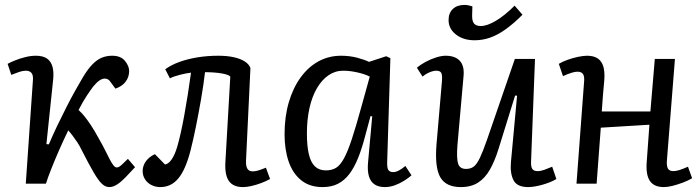

<svg xmlns="http://www.w3.org/2000/svg" viewBox="-20 -748 2852 782"><path d="M169 -161 179 -160Q194 -196 212.5 -234.5Q231 -273 250 -310.5Q269 -348 287 -380Q305 -412 318 -434Q338 -467 356.5 -486Q375 -505 394.5 -513Q414 -521 437 -521Q472 -521 489 -500Q506 -479 506 -459Q506 -434 491.5 -415Q477 -396 450 -387L431 -413Q426 -421 420 -424.5Q414 -428 407 -428Q397 -428 385.5 -420.5Q374 -413 360 -396Q350 -383 334 -359Q318 -335 300 -300Q314 -287 325.5 -272.5Q337 -258 351 -237Q365 -216 384 -181Q399 -155 409.5 -133.5Q420 -112 428 -97Q436 -82 442.5 -74Q449 -66 456 -66Q464 -66 476 -77Q488 -88 501 -101L530 -67Q508 -43 490 -24.5Q472 -6 456 4Q440 14 425 14Q410 14 396 1.5Q382 -11 362.5 -44Q343 -77 312 -138Q304 -155 294.5 -169Q285 -183 276 -195Q267 -207 258 -217Q239 -178 221 -137Q203 -96 189 -60.5Q175 -25 167 0H85L114 -420Q116 -441 108.5 -450.5Q101 -460 85 -460Q73 -460 58 -455Q43 -450 26 -443L11 -488Q22 -494 41.5 -502Q61 -510 83.5 -515.5Q106 -521 126 -521Q155 -521 171.5 -509.5Q188 -498 194 -475.5Q200 -453 196 -419Z M653 -466Q678 -484 711.5 -496Q745 -508 785 -514.5Q825 -521 869 -521Q905 -521 932 -515Q959 -509 976.5 -498Q994 -487 1000 -471L982 -94Q981 -72 987.5 -61Q994 -50 1009 -50Q1018 -50 1029.5 -53Q1041 -56 1063 -65L1080 -19Q1064 -10 1044 -2.5Q1024 5 1004.5 9.5Q985 14 970 14Q930 14 912.5 -10.5Q895 -35 898 -88L918 -436Q912 -444 882.5 -449Q853 -454 815 -454Q809 -402 799 -344.5Q789 -287 778 -232.5Q767 -178 756 -135Q736 -57 706.5 -21.5Q677 14 633 14Q613 14 596.5 5.5Q580 -3 570.5 -18Q561 -33 561 -51Q561 -73 574.5 -91.5Q588 -110 611 -120L652 -78Q666 -80 679 -98.5Q692 -117 702 -151Q708 -171 715.5 -204Q723 -237 730.5 -278Q738 -319 745 -363.5Q752 -408 758 -452Q739 -450 713.5 -443.5Q688 -437 672 -429Z M1557 -90Q1556 -65 1561.5 -56Q1567 -47 1582 -47Q1592 -47 1604.5 -53.5Q1617 -60 1631 -72L1656 -34Q1645 -24 1627 -12.5Q1609 -1 1588.5 6.5Q1568 14 1547 14Q1522 14 1505.5 3Q1489 -8 1482.5 -30.5Q1476 -53 1479 -86L1496 -274L1489 -275L1467 -193Q1454 -143 1438.5 -104.5Q1423 -66 1403 -39.5Q1383 -13 1356.5 0.5Q1330 14 1294 14Q1241 14 1206.5 -14Q1172 -42 1155.5 -90.5Q1139 -139 1139 -201Q1139 -272 1156 -330.5Q1173 -389 1204 -432Q1235 -475 1277 -498Q1319 -521 1369 -521Q1404 -521 1434.5 -513Q1465 -505 1483 -496L1553 -519L1570 -511ZM1307 -54Q1331 -54 1348 -64Q1365 -74 1380.5 -102Q1396 -130 1413 -181.5Q1430 -233 1453 -317L1486 -436Q1467 -446 1436 -453Q1405 -460 1378 -460Q1345 -460 1318 -441.5Q1291 -423 1271 -389Q1251 -355 1240.5 -308Q1230 -261 1230 -205Q1230 -153 1238 -119.5Q1246 -86 1263 -70Q1280 -54 1307 -54Z M1678 -472Q1693 -485 1713.5 -496Q1734 -507 1756 -514Q1778 -521 1795 -521Q1834 -521 1853 -500Q1872 -479 1868 -438L1843 -156Q1839 -102 1846 -81Q1853 -60 1878 -60Q1897 -60 1909.5 -69.5Q1922 -79 1934.5 -105Q1947 -131 1964 -180L2077 -508H2159L2143 -91Q2142 -69 2148 -60Q2154 -51 2170 -51Q2182 -51 2197.5 -56.5Q2213 -62 2229 -69L2246 -19Q2235 -12 2220 -6Q2205 0 2189 4.5Q2173 9 2158 11.5Q2143 14 2131 14Q2086 14 2071.5 -14Q2057 -42 2061 -88L2086 -358L2078 -359L2010 -140Q1995 -92 1975.5 -57.5Q1956 -23 1927.5 -4.5Q1899 14 1857 14Q1796 14 1773 -26.5Q1750 -67 1758 -162L1780 -417Q1782 -443 1777 -451.5Q1772 -460 1757 -460Q1745 -460 1729.5 -453.5Q1714 -447 1701 -436ZM1913 -584Q1867 -584 1837 -607.5Q1807 -631 1807 -666Q1807 -695 1824.5 -711.5Q1842 -728 1872 -728Q1880 -728 1887 -726.5Q1894 -725 1904 -722L1903 -688Q1902 -663 1910.5 -652.5Q1919 -642 1938 -642Q1964 -642 2000 -663.5Q2036 -685 2076 -725L2108 -688Q2071 -651 2038.5 -628Q2006 -605 1975.5 -594.5Q1945 -584 1913 -584Z M2625 -240 2427 -228 2410 0H2328L2359 -416Q2361 -438 2354 -447Q2347 -456 2332 -456Q2322 -456 2307.5 -451.5Q2293 -447 2273 -438L2256 -488Q2271 -497 2292 -504.5Q2313 -512 2334.5 -516.5Q2356 -521 2371 -521Q2398 -521 2414.5 -510Q2431 -499 2437.5 -476.5Q2444 -454 2441 -419Q2438 -388 2435.5 -357Q2433 -326 2431 -294H2629L2647 -508H2729L2696 -91Q2695 -70 2701 -60.5Q2707 -51 2723 -51Q2733 -51 2747.5 -55.5Q2762 -60 2782 -69L2799 -22Q2782 -12 2760.5 -4Q2739 4 2719 9Q2699 14 2684 14Q2644 14 2627 -11Q2610 -36 2614 -88Z"/></svg>

Font: Literata
Style: Italic
Weight: 400
Italic angle: -2°
Designer: Latin by Veronika Burian and Jose Scaglione. Greek by Irene Vlachou. Cyrillic by Vera Evstafieva
Foundry: TypeTogether
Version: Version 3.103;gftools[0.9.29]